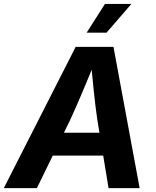

<svg xmlns="http://www.w3.org/2000/svg" viewBox="-43 -969 806 989"><path d="M-23.4 0 346.7 -727.5H541.5L676.3 0H516.1L458.5 -351.1Q448.7 -417.5 440.2 -498.5Q431.6 -579.6 422.9 -674.8H456.5Q418 -581.5 384 -500.5Q350.1 -419.4 318.4 -351.1L147 0ZM160.6 -167.5 179.7 -285.2H566.9L547.9 -167.5ZM403.3 -800.8 497.6 -948.7H633.8L505.9 -800.8Z"/></svg>

Font: Inter 16pt
Style: Bold Italic
Weight: 700
Italic angle: -9.3988°
Version: Version 4.001;git-66647c0bb